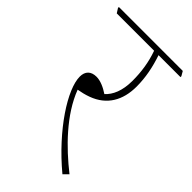

<svg xmlns="http://www.w3.org/2000/svg" viewBox="-219 -689 767 767"><g transform="rotate(45 164.0 -306.0)"><path d="M291 10 311 -10C226 -77 134 -169 95 -272C112 -275 130 -279 149 -286C220 -312 253 -370 253 -447C253 -499 243 -548 226 -598H350V-603L339 -622H-22V-617L-10 -598H201C218 -550 225 -503 225 -452C225 -395 208 -358 183 -335C159 -351 134 -362 112 -362C81 -362 64 -345 64 -315C64 -244 153 -105 291 10Z"/></g></svg>

Font: Noto Serif Devanagari SemiCondensed Thin
Style: Regular
Weight: 100
Width: 4
Designer: Universal Thirst, Indian Type Foundry and the Monotype Design Team
Foundry: Monotype Imaging Inc.
Version: Version 2.004